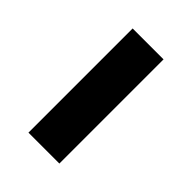

<svg xmlns="http://www.w3.org/2000/svg" viewBox="-2 -827 404 404"><g transform="rotate(-45 200.0 -625.0)"><path d="M45 -579V-671H355V-579Z"/></g></svg>

Font: Mozilla Headline ExtraLight
Style: Regular
Weight: 200
Designer: Studio DRAMA
Foundry: Studio DRAMA
Version: Version 1.000